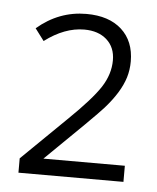

<svg xmlns="http://www.w3.org/2000/svg" viewBox="-39 -706 390 476"><g transform="rotate(5 156.0 -468.5)"><path d="M285.2 -265.6H23.9V-301.3L133.8 -408.7Q190.4 -463.4 211.7 -496.1Q232.9 -528.8 232.9 -563.5Q232.9 -595.7 211.9 -614.5Q190.9 -633.3 155.8 -633.3Q106.9 -633.3 57.6 -596.2L35.2 -626Q89.4 -672.4 157.7 -672.4Q213.9 -672.4 245.6 -643.6Q277.3 -614.7 277.3 -564.5Q277.3 -543.5 271.5 -524.4Q265.6 -505.4 253.4 -485.6Q241.2 -465.8 222.4 -444.6Q203.6 -423.3 82.5 -305.7H285.2Z"/></g></svg>

Font: Bpm'online Open Sans Light
Style: Regular
Weight: 300
Foundry: Ascender Corporation
Version: Version 1.10